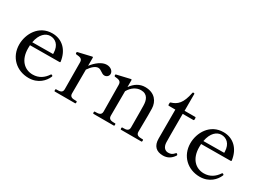

<svg xmlns="http://www.w3.org/2000/svg" viewBox="-33 -1294 2587 1919"><g transform="rotate(30 1261.0 -334.5)"><path d="M489 -127C486 -129 483 -131 480 -131C477 -131 474 -130 471 -125C437 -74 387 -36 315 -36C219 -36 145 -108 145 -240C145 -253 145 -265 146 -277L487 -279C492 -279 495 -282 494 -288C477 -414 396 -492 283 -492C126 -492 49 -351 49 -231C49 -85 157 14 296 14C407 14 468 -57 491 -110C493 -114 494 -116 494 -119C494 -122 492 -125 489 -127ZM277 -459C334 -459 387 -421 390 -329V-316L151 -314C169 -415 224 -459 277 -459Z M910 -492C854 -492 795 -445 752 -389V-483C752 -488 749 -491 743 -490C711 -483 602 -458 589 -454C585 -452 584 -450 584 -445C584 -439 584 -430 593 -429C634 -425 665 -423 665 -378L667 -69C667 -29 635 -26 605 -26H593C587 -26 586 -21 586 -13C586 -5 587 0 593 0H826C832 0 834 -5 834 -13C834 -21 832 -26 826 -26H814C784 -26 751 -29 751 -69L752 -345C783 -391 818 -423 852 -423C885 -423 908 -386 940 -386C967 -386 988 -406 988 -431C988 -464 955 -492 910 -492Z M1579 -26C1548 -26 1517 -30 1517 -70C1517 -70 1519 -176 1519 -261C1519 -292 1519 -320 1518 -340C1515 -415 1468 -491 1354 -491C1291 -491 1239 -458 1199 -402V-482C1199 -487 1196 -490 1190 -489C1158 -482 1049 -457 1036 -453C1032 -451 1031 -449 1031 -445C1031 -438 1031 -430 1040 -429C1081 -425 1112 -422 1112 -377L1115 -70C1115 -30 1082 -26 1052 -26H1040C1034 -26 1032 -21 1032 -13C1032 -5 1034 0 1040 0H1273C1279 0 1280 -5 1280 -13C1280 -21 1279 -26 1273 -26H1261C1231 -26 1198 -30 1198 -70L1199 -354C1233 -414 1284 -443 1333 -443C1410 -443 1429 -383 1430 -323C1430 -309 1431 -283 1431 -253C1431 -176 1432 -70 1432 -70C1432 -30 1401 -26 1371 -26H1357C1352 -26 1350 -21 1350 -13C1350 -5 1352 0 1357 0H1591C1597 0 1599 -5 1599 -13C1599 -21 1597 -26 1591 -26Z M1847 14C1896 14 1936 -7 1967 -54C1969 -56 1969 -58 1969 -60C1969 -67 1961 -75 1955 -75C1952 -75 1949 -73 1946 -69C1926 -46 1909 -37 1878 -37C1842 -37 1814 -63 1812 -118C1812 -129 1811 -163 1811 -205V-446H1934C1939 -446 1942 -449 1942 -454V-474C1942 -479 1939 -482 1934 -482H1812V-675C1812 -680 1809 -683 1804 -683H1798C1794 -683 1791 -681 1790 -676C1764 -545 1720 -505 1650 -484C1645 -483 1643 -479 1643 -475V-454C1643 -449 1646 -446 1651 -446H1726V-112C1726 -27 1770 14 1847 14Z M2464 -127C2461 -129 2458 -131 2455 -131C2452 -131 2449 -130 2446 -125C2412 -74 2362 -36 2290 -36C2194 -36 2120 -108 2120 -240C2120 -253 2120 -265 2121 -277L2462 -279C2467 -279 2470 -282 2469 -288C2452 -414 2371 -492 2258 -492C2101 -492 2024 -351 2024 -231C2024 -85 2132 14 2271 14C2382 14 2443 -57 2466 -110C2468 -114 2469 -116 2469 -119C2469 -122 2467 -125 2464 -127ZM2252 -459C2309 -459 2362 -421 2365 -329V-316L2126 -314C2144 -415 2199 -459 2252 -459Z"/></g></svg>

Font: Shippori Mincho OTF Medium
Style: Regular
Weight: 500
Designer: FONTDASU
Foundry: FONTDASU / Google Inc. / but / Adobe
Version: Version 3.300;hotconv 1.0.109;makeotfexe 2.5.65596